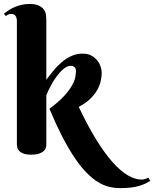

<svg xmlns="http://www.w3.org/2000/svg" viewBox="-24 -780 785 978"><path d="M211.9 -374Q229 -397 248.5 -420.7Q268.1 -444.3 290.5 -463.4Q313 -482.4 339.4 -494.6Q365.7 -506.8 397 -506.8Q424.8 -506.8 443.4 -495.8Q461.9 -484.9 473.4 -469.5Q484.9 -454.1 489.5 -437.5Q494.1 -420.9 494.1 -409.2Q494.1 -387.7 488.5 -364.5Q482.9 -341.3 469.5 -318.6Q456.1 -295.9 433.6 -274.7Q411.1 -253.4 377 -235.8Q422.9 -138.7 466.3 -68.6Q509.8 1.5 550 46.6Q590.3 91.8 627.4 113.3Q664.6 134.8 698.2 134.8Q704.1 134.8 710 133.3Q715.8 131.8 720.7 129.9Q726.1 127.9 731.9 125L741.2 142.1Q728 149.4 714.4 156Q700.7 162.6 683.1 167.5Q665.5 172.4 642.6 175.3Q619.6 178.2 587.9 178.2Q559.1 178.2 531 171.4Q502.9 164.6 474.6 147Q446.3 129.4 417.2 100.1Q388.2 70.8 357.7 25.9Q327.1 -19 294.9 -81.1Q262.7 -143.1 228 -226.1Q274.9 -260.7 301.8 -290.3Q328.6 -319.8 342.3 -343.8Q356 -367.7 359.4 -386.2Q362.8 -404.8 362.8 -418Q362.8 -419.9 362.3 -424.6Q361.8 -429.2 359.1 -433.6Q356.4 -438 351.3 -441.4Q346.2 -444.8 336.9 -444.8Q318.8 -444.8 300.3 -429.4Q281.7 -414.1 264.9 -391.4Q248 -368.7 234.4 -342.5Q220.7 -316.4 211.9 -294.9V-43Q211.9 -36.6 209.7 -27.8Q207.5 -19 199.5 -11.2Q191.4 -3.4 176 2.2Q160.6 7.8 134.8 7.8Q108.9 7.8 94.2 1.7Q79.6 -4.4 72.5 -12.7Q65.4 -21 63.7 -29.8Q62 -38.6 62 -43.9V-673.8Q62 -688 55.4 -698.5Q48.8 -709 33.2 -709Q24.9 -709 18.8 -706.3Q12.7 -703.6 5.9 -698.2L-3.9 -710Q7.3 -719.2 21 -728.3Q34.7 -737.3 51 -744.1Q67.4 -751 85.9 -755.4Q104.5 -759.8 125 -759.8Q156.7 -759.8 174.3 -751.2Q191.9 -742.7 200.2 -730.2Q208.5 -717.8 210.2 -703.9Q211.9 -689.9 211.9 -679.2Z"/></svg>

Font: Berkshire Swash
Style: Regular
Weight: 400
Designer: Astigmatic (AOETI)
Foundry: Astigmatic (AOETI)
Version: Version 1.001